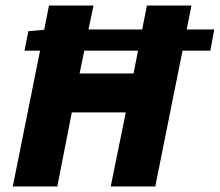

<svg xmlns="http://www.w3.org/2000/svg" viewBox="-20 -670 790 690"><path d="M68 -488 82 -558 139 -563 156 -650H316L298 -564H491L508 -650H668L651 -564H750L736 -488H636L538 0H378L432 -266H238L186 0H26L124 -488ZM266 -406H460L476 -488H283Z"/></svg>

Font: mr_Source Sans Pro
Style: Italic
Weight: 900
Italic angle: -11°
Designer: Paul D. Hunt
Foundry: Adobe Systems Incorporated
Version: Version 1.076;July 10, 2024;FontCreator 11.5.0.2430 64-bit